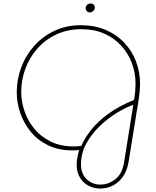

<svg xmlns="http://www.w3.org/2000/svg" viewBox="-20 -864 903 1112"><path d="M561 228Q523 228 491.5 211Q460 194 442 163Q424 132 424 90Q424 67 429 42.5Q434 18 438 5Q428 6 418.5 6.5Q409 7 398 7Q319 7 258.5 -22.5Q198 -52 158 -101Q118 -150 97.5 -209.5Q77 -269 77 -329Q77 -405 103.5 -475Q130 -545 179 -599.5Q228 -654 296.5 -686Q365 -718 448 -718Q528 -718 591.5 -691Q655 -664 699.5 -617Q744 -570 767.5 -509Q791 -448 791 -380Q791 -355 789 -333.5Q787 -312 784 -293L725 72Q716 126 691 160.5Q666 195 632 211.5Q598 228 561 228ZM562 205Q609 205 649 173Q689 141 699 74L752 -257Q709 -242 657 -210.5Q605 -179 557.5 -133.5Q510 -88 479.5 -32Q449 24 449 88Q449 142 481.5 173.5Q514 205 562 205ZM406 -16Q417 -16 427.5 -16.5Q438 -17 451 -19Q470 -64 508 -112Q546 -160 607.5 -205Q669 -250 756 -285L759 -304Q762 -321 763.5 -341Q765 -361 765 -379Q765 -442 743.5 -499Q722 -556 681.5 -600Q641 -644 583 -669.5Q525 -695 452 -695Q373 -695 308.5 -665.5Q244 -636 198 -584.5Q152 -533 127.5 -467.5Q103 -402 103 -331Q103 -275 122 -219.5Q141 -164 179 -118Q217 -72 274 -44Q331 -16 406 -16ZM501 -792Q490 -792 483 -799.5Q476 -807 476 -818Q476 -824 479.5 -830Q483 -836 490 -840Q497 -844 505 -844Q515 -844 522 -837.5Q529 -831 529 -821Q529 -811 524 -804.5Q519 -798 512.5 -795Q506 -792 501 -792Z"/></svg>

Font: MuseoModerno Thin
Style: Italic
Weight: 100
Italic angle: -9°
Designer: Pablo Cosgaya, Héctor Gatti, Marcela Romero, and the Authors of The MuseoModerno Project.
Foundry: Omnibus-Type Team
Version: Version 1.003